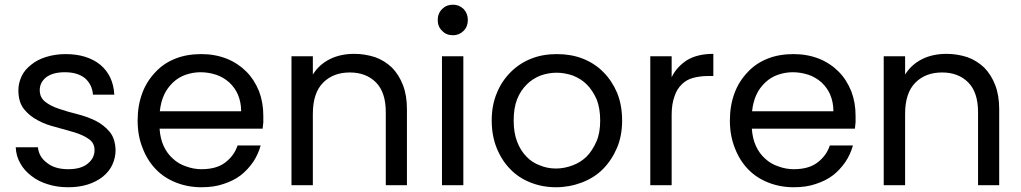

<svg xmlns="http://www.w3.org/2000/svg" viewBox="-20 -787 4338 816"><path d="M471.2 -148.9Q471.2 -116.7 457 -85.9Q444.8 -59.1 417 -36.1Q389.2 -14.2 353 -2.9Q315.4 8.8 271 8.8Q221.7 8.8 183.1 -3.9Q143.6 -15.6 113.8 -39.1Q82.5 -63 66.9 -91.8Q48.3 -123.5 46.9 -161.1H141.1Q145.5 -120.1 179.2 -95.2Q212.4 -67.9 270 -67.9Q324.7 -67.9 353 -91.8Q381.8 -114.7 381.8 -148.9Q381.8 -179.2 357.9 -195.8Q334.5 -212.4 297.9 -224.1Q225.6 -244.6 220.2 -246.1Q173.8 -257.3 142.1 -274.9Q106.4 -293 82 -323.2Q58.1 -353 58.1 -403.8Q58.1 -433.1 71.8 -462.9Q84 -489.7 112.8 -512.2Q138.2 -533.2 175.8 -544.9Q214.8 -557.1 258.8 -557.1Q349.6 -557.1 405.8 -512.2Q461.4 -465.8 465.8 -384.8H375Q372.1 -426.8 341.8 -454.1Q310.1 -480 255.9 -480Q205.1 -480 176.8 -459Q148.9 -437 148.9 -403.8Q148.9 -372.1 172.9 -354Q194.8 -336.4 231.9 -324.2Q269 -311.5 309.1 -301.8Q348.1 -292 386.2 -273.9Q421.4 -255.9 445.8 -227.1Q469.7 -198.7 471.2 -148.9Z M832 -480Q800.3 -480 769 -469.2Q739.3 -459 715.8 -437Q691.4 -414.1 677.7 -384.8Q663.6 -354.5 659.2 -314H1004.9Q1004.9 -352.1 991.2 -384.8Q979 -413.6 954.1 -437Q928.2 -459.5 898.9 -469.2Q865.7 -480 832 -480ZM564.9 -274.9Q564.9 -338.9 585 -392.1Q603.5 -441.9 641.1 -481Q675.3 -518.1 726.1 -538.1Q773.9 -557.1 835.9 -557.1Q894.5 -557.1 944.8 -537.1Q991.7 -518.1 1027.8 -481.9Q1060.5 -449.2 1081.1 -398.9Q1099.1 -351.1 1099.1 -294.9V-267.1L1096.2 -240.2H658.2Q661.1 -197.3 675.8 -166Q690.4 -134.3 714.8 -112.8Q738.8 -90.3 770 -80.1Q802.7 -67.9 835.9 -67.9Q899.9 -67.9 937 -96.2Q975.6 -125.5 989.7 -168.9H1087.9Q1077.1 -130.4 1056.2 -99.1Q1032.2 -64.5 1002.9 -42Q972.2 -18.6 929.2 -4.9Q890.1 8.8 835.9 8.8Q778.3 8.8 728 -11.2Q677.2 -31.2 642.1 -67.9Q605.5 -106 585.9 -158.2Q564.9 -210.4 564.9 -274.9Z M1619.6 -310.1Q1619.6 -395 1577.6 -437Q1535.6 -479 1466.8 -479Q1396.5 -479 1353.5 -436Q1309.6 -392.1 1309.6 -303.2V0H1218.8V-547.9H1309.6V-470.2Q1336.9 -513.7 1382.8 -536.1Q1427.2 -558.1 1485.8 -558.1Q1531.2 -558.1 1574.7 -543.9Q1614.7 -529.3 1645.5 -500Q1674.8 -470.7 1692.4 -425.8Q1709.5 -381.8 1709.5 -323.2V0H1619.6Z M1949.2 0H1858.4V-547.9H1949.2ZM1840.3 -702.1Q1840.3 -730 1859.4 -749Q1877.4 -767.1 1905.3 -767.1Q1930.7 -767.1 1950.2 -749Q1968.3 -729.5 1968.3 -702.1Q1968.3 -673.8 1950.2 -655.8Q1931.6 -637.2 1905.3 -637.2Q1876.5 -637.2 1859.4 -655.8Q1840.3 -673.3 1840.3 -702.1Z M2624 -274.9Q2624 -209.5 2602.1 -158.2Q2579.1 -105 2542 -67.9Q2505.9 -31.7 2452.6 -11.2Q2399.4 8.8 2342.8 8.8Q2285.2 8.8 2234.9 -11.2Q2184.1 -31.2 2148.9 -67.9Q2112.8 -104 2090.8 -158.2Q2069.8 -210.4 2069.8 -274.9Q2069.8 -340.8 2091.8 -392.1Q2111.8 -441.9 2150.9 -481Q2188.5 -518.6 2238.8 -538.1Q2286.6 -557.1 2346.7 -557.1Q2406.7 -557.1 2456.1 -538.1Q2506.3 -518.6 2543.9 -481Q2580.6 -444.3 2603 -392.1Q2624 -339.8 2624 -274.9ZM2163.1 -274.9Q2163.1 -222.7 2177.7 -185.1Q2192.4 -146.5 2217.8 -121.1Q2241.7 -95.7 2274.9 -84Q2306.2 -70.8 2342.8 -70.8Q2378.4 -70.8 2413.1 -84Q2445.8 -95.7 2472.7 -121.1Q2497.6 -146.5 2514.6 -185.1Q2530.8 -220.7 2530.8 -274.9Q2530.8 -326.7 2515.6 -365.2Q2498.5 -403.3 2473.6 -428.2Q2450.2 -451.7 2415 -465.8Q2379.4 -478 2345.7 -478Q2311 -478 2276.9 -465.8Q2242.7 -452.1 2218.8 -428.2Q2191.9 -401.4 2177.7 -365.2Q2163.1 -328.1 2163.1 -274.9Z M2743.7 -547.9H2834.5V-459Q2856.9 -504.4 2901.4 -532.2Q2944.8 -558.1 3011.7 -558.1V-463.9H2987.3Q2956.5 -463.9 2926.3 -456.1Q2897.9 -448.7 2878.4 -429.2Q2856.9 -409.2 2846.7 -377.9Q2834.5 -345.2 2834.5 -297.9V0H2743.7Z M3349.1 -480Q3317.4 -480 3286.1 -469.2Q3256.3 -459 3232.9 -437Q3208.5 -414.1 3194.8 -384.8Q3180.7 -354.5 3176.3 -314H3522Q3522 -352.1 3508.3 -384.8Q3496.1 -413.6 3471.2 -437Q3445.3 -459.5 3416 -469.2Q3382.8 -480 3349.1 -480ZM3082 -274.9Q3082 -338.9 3102.1 -392.1Q3120.6 -441.9 3158.2 -481Q3192.4 -518.1 3243.2 -538.1Q3291 -557.1 3353 -557.1Q3411.6 -557.1 3461.9 -537.1Q3508.8 -518.1 3544.9 -481.9Q3577.6 -449.2 3598.1 -398.9Q3616.2 -351.1 3616.2 -294.9V-267.1L3613.3 -240.2H3175.3Q3178.2 -197.3 3192.9 -166Q3207.5 -134.3 3231.9 -112.8Q3255.9 -90.3 3287.1 -80.1Q3319.8 -67.9 3353 -67.9Q3417 -67.9 3454.1 -96.2Q3492.7 -125.5 3506.8 -168.9H3605Q3594.2 -130.4 3573.2 -99.1Q3549.3 -64.5 3520 -42Q3489.3 -18.6 3446.3 -4.9Q3407.2 8.8 3353 8.8Q3295.4 8.8 3245.1 -11.2Q3194.3 -31.2 3159.2 -67.9Q3122.6 -106 3103 -158.2Q3082 -210.4 3082 -274.9Z M4136.7 -310.1Q4136.7 -395 4094.7 -437Q4052.7 -479 3983.9 -479Q3913.6 -479 3870.6 -436Q3826.7 -392.1 3826.7 -303.2V0H3735.8V-547.9H3826.7V-470.2Q3854 -513.7 3899.9 -536.1Q3944.3 -558.1 4002.9 -558.1Q4048.3 -558.1 4091.8 -543.9Q4131.8 -529.3 4162.6 -500Q4191.9 -470.7 4209.5 -425.8Q4226.6 -381.8 4226.6 -323.2V0H4136.7Z"/></svg>

Font: PoppinsZ
Style: Regular
Weight: 400
Designer: Ninad Kale (Devanagari), Jonny Pinhorn (Latin)
Foundry: Indian Type Foundry
Version: Version 3.002;FEAKit 1.0